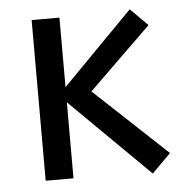

<svg xmlns="http://www.w3.org/2000/svg" viewBox="-44 -569 585 619"><g transform="rotate(-5 248.5 -260.0)"><path d="M426 7 170 -246V0H80V-520H170V-295L398 -527L454 -471L252 -274L487 -54Z"/></g></svg>

Font: ABeeZee
Style: Regular
Weight: 400
Designer: Anja Meiners
Foundry: Anja Meiners
Version: Version 1.003; ttfautohint (v1.8.3)